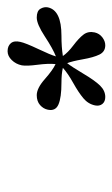

<svg xmlns="http://www.w3.org/2000/svg" viewBox="88 -846 307 524"><g transform="rotate(-90 242.0 -584.5)"><path d="M318.4 -566.9Q301.8 -570.8 277.3 -570.8Q237.3 -570.8 218.5 -578.9Q199.7 -586.9 204.1 -607.9Q206.5 -620.1 216.8 -629.2Q227.1 -638.2 243.7 -638.2Q262.7 -638.2 287.6 -616.2Q312.5 -594.2 328.6 -586.9Q330.6 -606.9 326.7 -636.5Q322.8 -666 325.2 -679.2Q328.6 -695.3 339.6 -706.5Q350.6 -717.8 363.8 -717.8Q377.9 -717.8 385.5 -709Q393.1 -700.2 389.2 -683.1Q386.2 -668.9 369.9 -634.5Q353.5 -600.1 349.6 -585.9Q370.6 -594.2 404.1 -616.2Q437.5 -638.2 455.6 -638.2Q473.6 -638.2 479.5 -628.2Q485.4 -618.2 483.4 -607.9Q475.6 -570.8 406.2 -570.8Q375 -570.8 350.6 -566.9Q359.9 -553.2 379.6 -538.3Q399.4 -523.4 409.2 -510.5Q418.9 -497.6 415 -480Q412.1 -467.3 401.6 -459.2Q391.1 -451.2 379.9 -451.2Q362.3 -451.2 354.5 -467.3Q346.7 -483.4 341.6 -512.7Q336.4 -542 331.1 -555.2Q320.8 -542 302.2 -510.7Q283.7 -479.5 269.8 -465.3Q255.9 -451.2 238.8 -451.2Q226.1 -451.2 219.7 -459.2Q213.4 -467.3 215.8 -479Q219.7 -498 235.6 -511.2Q251.5 -524.4 277.3 -538.8Q303.2 -553.2 318.4 -566.9Z"/></g></svg>

Font: Linux Biolinum
Style: Italic
Weight: 400
Italic angle: -12°
Designer: Philipp H. Poll
Foundry: Philipp H. Poll
Version: Version 1.1.3 ; ttfautohint (v0.9)